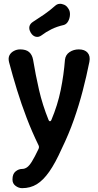

<svg xmlns="http://www.w3.org/2000/svg" viewBox="-20 -770 510 999"><path d="M95 209Q77 209 61 197Q45 185 45 165V163Q45 135 61 122Q77 109 95 109Q108 109 120 101Q132 93 146 70.5Q160 48 180 6Q185 -4 181 -13Q146 -85 118.5 -157Q91 -229 68.5 -302Q46 -375 27 -447Q22 -468 29 -482Q36 -496 51.5 -504.5Q67 -513 85 -513Q115 -513 131 -499.5Q147 -486 152 -460Q165 -381 183 -302.5Q201 -224 233 -145Q236 -139 240 -139Q244 -139 247 -145Q280 -223 296 -302Q312 -381 318 -459Q321 -485 342 -499Q363 -513 390 -513Q421 -513 436 -495.5Q451 -478 445 -448Q430 -373 410.5 -298Q391 -223 364.5 -147.5Q338 -72 301 4Q268 78 236.5 123Q205 168 171.5 188.5Q138 209 95 209ZM196 -586Q181 -575 165.5 -579Q150 -583 140 -600L139 -602Q130 -618 133 -632Q136 -646 151 -656Q181 -675 210 -695Q239 -715 267 -740Q277 -749 289 -750Q301 -751 313.5 -745.5Q326 -740 333 -729L337 -723Q345 -711 344 -692.5Q343 -674 334.5 -659Q326 -644 312 -640Q276 -632 247 -617.5Q218 -603 196 -586Z"/></svg>

Font: Winky Sans Medium
Style: Regular
Weight: 500
Designer: Simon Atzbach
Foundry: typofactur
Version: Version 1.205